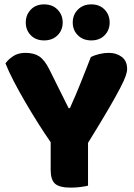

<svg xmlns="http://www.w3.org/2000/svg" viewBox="-20 -851 614 879"><path d="M562 -535Q562 -523 555.5 -503.5Q549 -484 529.5 -446.5Q510 -409 475 -349Q440 -289 383 -197V-1Q372 2 349.5 5Q327 8 304 8Q252 8 232 -10Q212 -28 212 -73V-200Q186 -237 156 -284.5Q126 -332 97 -381.5Q68 -431 43.5 -478Q19 -525 5 -561Q18 -579 40.5 -594Q63 -609 96 -609Q135 -609 159.5 -593Q184 -577 206 -533L294 -356H300Q314 -387 325.5 -414Q337 -441 348 -468.5Q359 -496 370.5 -525Q382 -554 396 -590Q414 -599 436 -604Q458 -609 478 -609Q513 -609 537.5 -590.5Q562 -572 562 -535ZM267 -748Q267 -713 243.5 -689.5Q220 -666 182 -666Q144 -666 121 -689.5Q98 -713 98 -748Q98 -783 121 -807Q144 -831 182 -831Q220 -831 243.5 -807Q267 -783 267 -748ZM482 -748Q482 -713 459 -689.5Q436 -666 398 -666Q360 -666 336.5 -689.5Q313 -713 313 -748Q313 -783 336.5 -807Q360 -831 398 -831Q436 -831 459 -807Q482 -783 482 -748Z"/></svg>

Font: Baloo Bhai 2 ExtraBold
Style: Regular
Weight: 800
Designer: Supriya Tembe, Noopur Datye and Ek Type
Foundry: Ek Type
Version: Version 1.640;PS 1.000;hotconv 16.6.51;makeotf.lib2.5.65220;